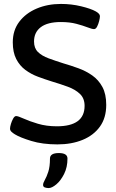

<svg xmlns="http://www.w3.org/2000/svg" viewBox="-20 -727 590 976"><path d="M272 7Q196 7 139 -10.5Q82 -28 56 -44Q46 -50 38.5 -57Q31 -64 31 -73Q31 -82 35.5 -97Q40 -112 47 -124.5Q54 -137 62 -137Q72 -137 100.5 -124Q129 -111 172.5 -98Q216 -85 269 -85Q410 -85 410 -189Q410 -227 386.5 -249.5Q363 -272 325 -286Q287 -300 243 -313Q208 -324 173 -337Q138 -350 109 -371.5Q80 -393 62.5 -427Q45 -461 45 -512Q45 -573 78 -616.5Q111 -660 166.5 -683.5Q222 -707 290 -707Q343 -707 392.5 -695Q442 -683 467 -669Q488 -657 488 -645Q488 -636 484 -620Q480 -604 473.5 -591.5Q467 -579 458 -579Q448 -579 425 -588Q402 -597 368 -606Q334 -615 289 -615Q222 -615 187.5 -589Q153 -563 153 -516Q153 -482 173 -462.5Q193 -443 227 -430.5Q261 -418 302 -405Q340 -394 378.5 -380Q417 -366 449 -343.5Q481 -321 500.5 -285Q520 -249 520 -194Q520 -128 488 -83.5Q456 -39 400 -16Q344 7 272 7ZM227 229Q218 229 208.5 226Q199 223 199 213Q199 203 208 187.5Q217 172 225.5 146Q234 120 234 79Q234 51 279 51Q323 51 323 79Q323 123 306 157Q289 191 266.5 210Q244 229 227 229Z"/></svg>

Font: Asap Semi Expanded Medium
Style: Regular
Weight: 500
Width: 6
Designer: Pablo Cosgaya
Foundry: Omnibus-Type
Version: Version 3.001; ttfautohint (v1.8.4.7-5d5b)